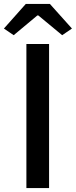

<svg xmlns="http://www.w3.org/2000/svg" viewBox="-38 -962 388 982"><path d="M97 0V-737H213V0ZM32 -782 -18 -816 94 -942H217L330 -816L280 -782L158 -883H153Z"/></svg>

Font: Source Han Sans TC Medium
Style: Regular
Weight: 500
Designer: Ryoko NISHIZUKA Ë•øÂ°öÊ∂ºÂ≠ê (kana, bopomofo & ideographs); Paul D. Hunt (Latin, Greek & Cyrillic); Sandoll Communicatio
Foundry: Adobe
Version: Version 2.004;hotconv 1.0.118;makeotfexe 2.5.65603